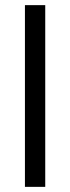

<svg xmlns="http://www.w3.org/2000/svg" viewBox="-20 -727 273 747"><path d="M156 0H77V-707H156Z"/></svg>

Font: Hind Madurai
Style: Regular
Weight: 400
Designer: Jyotish Sonowal
Foundry: Indian Type Foundry
Version: Version 1.001;PS 1.0;hotconv 1.0.86;makeotf.lib2.5.63406; tt